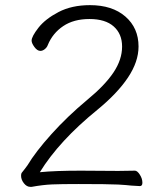

<svg xmlns="http://www.w3.org/2000/svg" viewBox="-20 -713 640 747"><path d="M62 -29Q62 -36 64 -40Q70 -48 77 -56.5Q84 -65 87 -70Q118 -122 180 -191Q242 -260 320 -325Q388 -381 421.5 -431Q455 -481 455 -532Q455 -581 422.5 -610Q390 -639 328 -639Q267 -639 226 -611.5Q185 -584 166 -538Q163 -529 154.5 -522Q146 -515 137 -515Q125 -515 114 -530Q103 -545 103 -555Q103 -571 129.5 -605Q156 -639 207.5 -666Q259 -693 330 -693Q417 -693 468 -648.5Q519 -604 519 -532Q519 -473 478 -411.5Q437 -350 359 -286Q210 -165 135 -43Q195 -49 294 -49L440 -48L505 -49Q514 -49 524 -33.5Q534 -18 534 -2Q534 11 524 11L490 9Q474 7 440 5Q399 3 286 3Q218 3 182.5 4.5Q147 6 103 14H98Q84 14 73 0Q62 -14 62 -29Z"/></svg>

Font: JyunsaiKaai Light
Style: Regular
Weight: 300
Designer: Fontworks Inc.
Version: Version 0.030;April 7, 2024;FontCreator 14.0.0.2901 64-bit